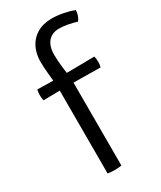

<svg xmlns="http://www.w3.org/2000/svg" viewBox="-189 -805 733 875"><g transform="rotate(-30 177.5 -368.0)"><path d="M142.5 -489.5 322 -491.5Q324 -483.5 324.8 -477.2Q325.5 -471 325.5 -463Q325.5 -455 324.8 -448.2Q324 -441.5 322 -434.5L143 -436.5L22 -434.5Q20.5 -441.5 19.5 -448.2Q18.5 -455 18.5 -463Q18.5 -471 19.5 -477.2Q20.5 -483.5 22 -491.5ZM108 -457.5Q105 -495 101.2 -529.8Q97.5 -564.5 97.5 -593.5Q97.5 -634.5 113.8 -667.5Q130 -700.5 162.2 -719.8Q194.5 -739 241.5 -739Q268 -739 300.8 -732.5Q333.5 -726 355 -717.5Q355 -704 350.2 -690Q345.5 -676 337 -666.5Q315 -673.5 291.2 -678Q267.5 -682.5 245.5 -682.5Q209 -682.5 188.2 -658.5Q167.5 -634.5 167.5 -590Q167.5 -559.5 171.5 -526Q175.5 -492.5 180.5 -455.5V0Q164 3 144 3Q124 3 108 0Z"/></g></svg>

Font: Signika Light Light
Style: Regular
Weight: 300
Version: Version 2.001